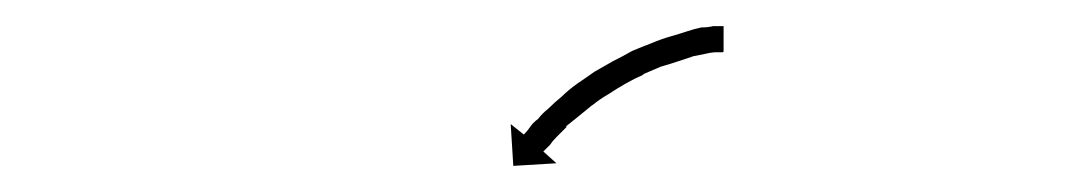

<svg xmlns="http://www.w3.org/2000/svg" viewBox="-20 -570 818 147"><path d="M533 -530Q533 -530 533 -530Q533 -530 533 -530Q533 -530 533 -530Q533 -530 533 -530Q531 -530 528 -530Q528 -530 528 -530Q528 -530 528 -530Q529 -530 529 -530Q529 -530 529 -530Q525 -530 521 -529Q521 -529 521 -529Q521 -529 521 -529Q521 -529 521 -529Q521 -529 521 -529Q516 -528 511 -527Q511 -527 511 -527Q511 -527 511 -527Q511 -527 511 -527Q511 -527 511 -527Q505 -525 499 -523Q499 -523 499 -523Q499 -523 499 -523Q499 -523 499 -523Q499 -523 499 -523Q493 -521 486 -519Q486 -519 486 -519Q486 -519 486 -519Q486 -519 486 -519Q486 -519 486 -519Q479 -516 472 -513Q472 -513 472 -513Q472 -513 473 -513Q473 -513 473 -513Q473 -513 473 -513Q466 -510 459 -506Q459 -506 459 -506Q459 -506 459 -506Q459 -506 459 -506Q459 -506 459 -506Q452 -502 446 -498Q446 -498 446 -498Q446 -498 446 -498Q446 -498 446 -498Q446 -498 446 -498Q439 -494 433 -489Q433 -489 433.5 -489.5Q434 -490 434 -490Q434 -490 434 -490Q434 -490 434 -490Q428 -485 423 -481Q423 -481 423 -481Q423 -481 423 -481Q423 -481 423 -481Q423 -481 423 -481Q418 -477 413 -473Q413 -473 413 -473Q413 -473 414 -473Q414 -473 414 -473Q414 -473 414 -473Q410 -469 406 -465Q406 -465 406 -465Q406 -465 406 -465Q406 -465 406 -465Q406 -465 406 -465Q403 -462 401 -459Q401 -459 401 -459Q401 -459 401 -459Q401 -459 401 -459Q401 -459 401 -459Q399 -457 397 -455Q397 -455 397 -455Q397 -455 397 -455Q397 -455 397 -455Q397 -455 397 -455Q397 -455 396 -454L406 -445L373 -443L371 -475L381 -467Q381 -467 382 -468Q382 -468 382 -468Q382 -468 382 -468Q382 -468 382 -468Q382 -468 382 -468Q384 -470 386 -473Q386 -473 386 -473Q386 -473 386 -473Q386 -473 386 -473Q386 -473 386 -473Q388 -476 392 -479Q392 -479 392 -479Q392 -479 392 -479Q392 -479 392 -479Q392 -479 392 -479Q395 -483 400 -487Q400 -487 400 -487Q400 -487 400 -487Q400 -487 400 -487Q400 -487 400 -487Q405 -492 410 -496Q410 -496 410 -496Q410 -496 410 -496Q410 -496 410 -496Q410 -496 410 -496Q415 -501 422 -506Q422 -506 422 -506Q422 -506 422 -506Q422 -506 422 -506Q422 -506 422 -506Q428 -510 435 -515Q435 -515 435 -515Q435 -515 435 -515Q435 -515 435 -515Q435 -515 435 -515Q442 -519 449 -523Q449 -523 449 -523Q449 -523 449 -523Q449 -523 449 -523Q449 -523 449 -523Q457 -527 464 -531Q464 -531 464 -531Q464 -531 464 -531Q464 -531 464 -531Q464 -531 464 -531Q471 -534 479 -537Q479 -537 479 -537Q479 -537 479 -537Q479 -537 479 -537Q479 -537 479 -537Q486 -540 493 -542Q493 -542 493 -542Q493 -542 493 -542Q493 -542 493 -542Q493 -542 493 -542Q500 -544 506 -546Q506 -546 506 -546Q506 -546 506 -546Q506 -546 506 -546Q506 -546 506 -546Q512 -548 517 -549Q517 -549 517 -549Q517 -549 517 -549Q517 -549 517 -549Q517 -549 517 -549Q522 -549 526 -550Q526 -550 526 -550Q526 -550 526 -550Q526 -550 526 -550Q526 -550 526 -550Q530 -550 532 -550Q532 -550 532 -550Q532 -550 532 -550Q532 -550 532 -550Q532 -550 532 -550Q533 -550 534 -550V-531Q534 -530 533 -530Z"/></svg>

Font: FRB American Cursive Just Arrows
Style: Italic
Weight: 400
Italic angle: -25°
Version: Version 2.0;Modular Font Editor K font №1